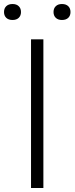

<svg xmlns="http://www.w3.org/2000/svg" viewBox="-59 -936 371 956"><path d="M95.5 0V-740H157V0ZM249.5 -836.5Q230 -836.5 218.8 -847.2Q207.5 -858 207.5 -876Q207.5 -894.5 218.8 -905.2Q230 -916 249.5 -916Q269.5 -916 280.8 -905.2Q292 -894.5 292 -876Q292 -858 280.8 -847.2Q269.5 -836.5 249.5 -836.5ZM3.5 -836.5Q-16.5 -836.5 -27.8 -847.2Q-39 -858 -39 -876Q-39 -894.5 -27.8 -905.2Q-16.5 -916 3.5 -916Q23 -916 34.2 -905.2Q45.5 -894.5 45.5 -876Q45.5 -858 34.2 -847.2Q23 -836.5 3.5 -836.5Z"/></svg>

Font: Encode Sans SemiExpanded Light
Style: Regular
Weight: 300
Width: 6
Designer: Multiple Designers
Foundry: Impallari Type
Version: Version 3.002